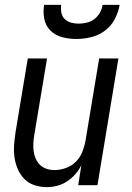

<svg xmlns="http://www.w3.org/2000/svg" viewBox="-20 -760 540 788"><path d="M172 8Q146 8 121.5 0Q97 -8 80 -25.5Q63 -43 53 -66Q43 -89 39.5 -114.5Q36 -140 38 -166.5Q40 -193 44 -219L94 -520H173L121 -208Q118 -191 117 -174Q116 -157 118 -140.5Q120 -124 126.5 -109Q133 -94 144.5 -83Q156 -72 171.5 -67Q187 -62 204 -62Q227 -62 250.5 -70.5Q274 -79 291.5 -96.5Q309 -114 318 -137Q327 -160 331 -183L387 -520H466L380 0H301L314 -82Q304 -62 289 -45Q274 -28 255 -15.5Q236 -3 214.5 2.5Q193 8 172 8ZM293 -600Q263 -600 235 -607.5Q207 -615 187.5 -634Q168 -653 162 -681.5Q156 -710 161 -740H231Q229 -724 232 -708Q235 -692 246 -681.5Q257 -671 272 -667Q287 -663 303 -663Q319 -663 336 -667Q353 -671 367 -681.5Q381 -692 390 -708Q399 -724 401 -740H471Q466 -710 451 -681.5Q436 -653 410.5 -634Q385 -615 354 -607.5Q323 -600 293 -600Z"/></svg>

Font: Iosevka Term Curly Oblique
Style: Regular
Weight: 400
Italic angle: -9°
Designer: Belleve Invis
Foundry: Belleve Invis
Version: Version 32.3.0